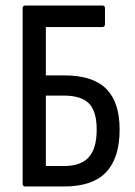

<svg xmlns="http://www.w3.org/2000/svg" viewBox="-20 -675 488 695"><path d="M71 0Q62 0 62 -10V-645Q62 -655 72 -655H351Q360 -655 360 -645V-588Q360 -577 350 -577H146V-402H214Q316 -402 364.5 -353.5Q413 -305 413 -206Q413 -103 364 -51.5Q315 0 212 0ZM146 -74H211Q273 -74 301.5 -106Q330 -138 330 -206Q330 -272 302 -300.5Q274 -329 211 -329H146Z"/></svg>

Font: Sofia Sans Condensed Medium
Style: Regular
Weight: 500
Designer: Botio Nikoltchev, Ani Petrova
Foundry: lettersoup
Version: Version 4.101; ttfautohint (v1.8.4.7-5d5b)